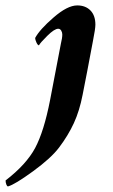

<svg xmlns="http://www.w3.org/2000/svg" viewBox="-106 -458 405 691"><path d="M113.3 -301.8Q118.2 -321.3 118.2 -334Q118.2 -341.3 114.3 -347.9Q110.4 -354.5 103.5 -354.5Q89.8 -354.5 64.2 -329.1Q38.6 -303.7 34.2 -294.9Q29.8 -294.9 25.1 -305.2Q20.5 -315.4 20.5 -321.3Q36.6 -351.6 86.7 -395Q136.7 -438.5 171.9 -438.5Q201.7 -438.5 219.5 -420.4Q237.3 -402.3 237.3 -369.1Q237.3 -354.5 228.5 -310.5Q206.1 -190.4 191.4 -117.2Q180.2 -59.1 159.7 -14.6Q139.2 29.8 106.4 73.2Q77.6 111.3 12.5 158.7Q-52.7 206.1 -77.1 212.9Q-80.6 212.9 -83.3 205.8Q-85.9 198.7 -85.9 191.4Q-11.2 133.8 20.5 74.5Q52.2 15.1 74.2 -97.7Z"/></svg>

Font: Amiri
Style: Bold Slanted
Weight: 700
Italic angle: 9°
Designer: Khaled Hosny
Version: Version 000.107